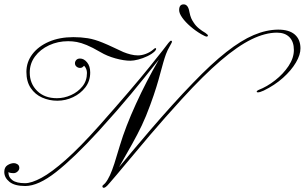

<svg xmlns="http://www.w3.org/2000/svg" viewBox="-20 -869 1425 898"><path d="M465.8 9.3Q459 9.3 459 2.4Q459 -1.5 462.9 -3.9Q464.8 -5.9 467.5 -8.1Q470.2 -10.3 472.2 -12.7Q484.4 -27.8 494.1 -49.1Q503.9 -70.3 514.9 -104Q525.9 -137.7 541 -189.5Q566.9 -275.9 615.5 -382.3Q664.1 -488.8 723.1 -590.3Q686 -543.9 654.8 -505.1Q623.5 -466.3 592.3 -428.7Q561 -391.1 524.7 -349.4Q488.3 -307.6 440.4 -254.9Q326.2 -130.4 242.7 -64.7Q159.2 1 98.1 1Q48.3 1 24.2 -18.6Q0 -38.1 0 -64.9Q0 -86.9 15.1 -96.4Q30.3 -106 45.4 -106Q53.7 -106 62 -100.6Q70.3 -95.2 70.3 -83.5Q70.3 -74.2 62 -66.7Q53.7 -59.1 43 -59.1Q36.6 -59.1 30.5 -60.1Q24.4 -61 19.5 -64V-61Q19.5 -40 38.3 -26.1Q57.1 -12.2 97.2 -12.2Q127.4 -12.2 174.1 -37.4Q220.7 -62.5 287.6 -121.6Q354.5 -180.7 444.8 -282.2Q598.1 -455.1 679 -555.7Q759.8 -656.2 767.6 -668Q776.4 -678.7 779.8 -678.7Q784.2 -678.7 784.2 -674.3Q784.2 -671.4 782.2 -668L775.4 -655.3Q763.2 -634.8 756.3 -616Q749.5 -597.2 743.7 -576.7Q736.3 -551.3 729.2 -524.2Q722.2 -497.1 711.4 -462.2Q700.7 -427.2 682.6 -377.9Q663.1 -324.2 643.1 -282.2Q623 -240.2 597.9 -195.3Q572.8 -150.4 536.6 -86.9Q559.6 -114.7 598.1 -160.9Q636.7 -207 684.3 -262.5Q731.9 -317.9 783.2 -374.8Q834.5 -431.6 882.8 -481.4Q969.2 -571.3 1038.6 -625.7Q1107.9 -680.2 1166.7 -705.1Q1225.6 -730 1280.8 -730.5Q1332 -730.5 1358.4 -707.8Q1384.8 -685.1 1385.3 -643.6Q1385.7 -613.3 1364 -576.4Q1342.3 -539.6 1303.5 -504.9Q1264.6 -470.2 1213.4 -445.3Q1195.3 -437 1186 -437Q1180.7 -437 1180.7 -440.4Q1180.7 -444.3 1189 -448.2Q1228.5 -463.4 1266.6 -493.2Q1304.7 -522.9 1329.6 -560.3Q1354.5 -597.7 1354.5 -635.3Q1354.5 -673.8 1333.7 -695.1Q1313 -716.3 1275.4 -716.3Q1220.7 -716.3 1156.5 -685.1Q1092.3 -653.8 1012.2 -585.4Q932.1 -517.1 830.1 -405.3Q749 -316.4 683.1 -239Q617.2 -161.6 569.1 -103.5Q521 -45.4 493.2 -13.7Q480.5 1.5 474.6 5.4Q468.8 9.3 465.8 9.3ZM248 -397.9Q210.4 -397.9 177.2 -412.6Q144 -427.2 123.8 -457.3Q103.5 -487.3 103.5 -532.7Q103.5 -578.6 131.3 -615.5Q159.2 -652.3 208.7 -673.8Q258.3 -695.3 323.2 -695.3Q358.9 -695.3 390.6 -690.2Q422.4 -685.1 460.4 -669.4Q485.4 -659.2 507.3 -648.7Q529.3 -638.2 557.1 -625.5Q573.7 -618.7 591.3 -614.3Q608.9 -609.9 625 -609.9Q643.1 -609.9 662.4 -617.2Q681.6 -624.5 695.3 -636.2Q703.6 -644 706.5 -644Q710.4 -644 710.4 -640.1Q710.4 -636.2 703.6 -628.9Q690.4 -616.2 669.4 -606.2Q648.4 -596.2 626.7 -590.6Q605 -585 589.8 -585Q559.6 -585 520 -595.9Q480.5 -606.9 450.2 -625Q411.6 -647.5 385.5 -658.2Q359.4 -668.9 339.4 -672.6Q319.3 -676.3 298.8 -676.3Q250.5 -676.3 209.5 -657.2Q168.5 -638.2 143.8 -605Q119.1 -571.8 119.1 -529.8Q119.1 -478 153.8 -443.8Q188.5 -409.7 246.1 -409.7Q279.8 -409.7 312 -424.1Q344.2 -438.5 365.5 -464.8Q386.7 -491.2 386.7 -527.8Q386.7 -547.4 373.5 -561.5Q370.1 -557.6 365.5 -554.4Q360.8 -551.3 354.5 -551.3Q345.2 -551.3 337.9 -557.4Q330.6 -563.5 330.6 -573.2Q330.6 -581.5 336.7 -588.4Q342.8 -595.2 354.5 -595.2Q372.6 -595.2 387.2 -577.4Q401.9 -559.6 401.9 -529.8Q401.9 -490.2 379.4 -460.7Q356.9 -431.2 321.8 -414.6Q286.6 -397.9 248 -397.9ZM946.8 -697.8Q940.9 -697.8 921.4 -709Q894 -725.1 870.4 -745.6Q846.7 -766.1 832.3 -786.4Q817.9 -806.6 817.9 -821.8Q817.9 -848.6 838.9 -848.6Q859.9 -848.6 865.7 -814Q869.6 -794.4 874.3 -783.9Q878.9 -773.4 885.3 -764.2Q895 -748.5 910.6 -735.8Q926.3 -723.1 940.4 -715.3Q952.6 -706.1 952.6 -703.6Q952.6 -703.6 951.7 -700.7Q950.7 -697.8 946.8 -697.8Z"/></svg>

Font: Pinyon Script
Style: Regular
Weight: 400
Designer: Nicole Fally, Eben Sorkin
Foundry: Sorkin Type Co.
Version: Version 1.008; ttfautohint (v1.8.4.7-5d5b)